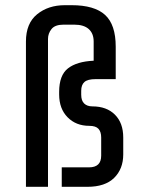

<svg xmlns="http://www.w3.org/2000/svg" viewBox="-20 -720 559 740"><path d="M80 -560Q80 -630 123 -665Q166 -700 230 -700H256Q344 -700 385 -662.5Q426 -625 426 -540V-415H348Q318 -415 305.5 -404Q293 -393 293 -370V-355Q293 -332 304.5 -321Q316 -310 336 -310Q391 -310 423 -278Q455 -246 455 -190V-125Q455 -69 420 -34.5Q385 0 317 0H218V-75H323Q370 -75 370 -120V-190Q370 -212 359.5 -223.5Q349 -235 324 -235Q273 -235 240.5 -268Q208 -301 208 -356V-366Q208 -430 242 -456.5Q276 -483 341 -486V-560Q341 -591 322 -608Q303 -625 266 -625H225Q192 -625 178.5 -608Q165 -591 165 -570V0H80Z"/></svg>

Font: Share Tech
Style: Regular
Weight: 400
Designer: Ralph du Carrois
Foundry: Carrois Type Design
Version: Version 1.100